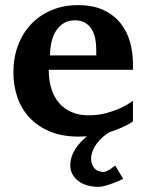

<svg xmlns="http://www.w3.org/2000/svg" viewBox="-20 -520 569 748"><path d="M498 -46.9Q472.2 -29.8 439.9 -17.1Q425.8 -11.2 408.7 -5.9Q395 1 382.8 11.7Q368.7 23.9 357.9 38.1Q347.2 52.2 341.1 67.9Q335 83.5 335 98.1Q335 120.1 347.4 135Q359.9 149.9 384.8 149.9Q389.6 149.9 396.2 146.5Q402.8 143.1 409.4 138.9Q416 134.8 421.1 130.6Q426.3 126.5 428.7 125L460 176.8Q441.4 185.5 423.8 192.4Q408.7 198.2 392.3 203.1Q376 208 364.7 208Q341.3 208 321 202.4Q300.8 196.8 285.9 185.8Q271 174.8 262.5 159.4Q253.9 144 253.9 124Q253.9 102.1 262.2 82.5Q270.5 63 283 47.1Q295.4 31.2 309.6 19Q314 14.6 318.4 11.2Q303.2 12.2 287.1 12.2Q223.1 12.2 175.5 -7.3Q127.9 -26.9 95.9 -60.8Q64 -94.7 48.1 -140.1Q32.2 -185.5 32.2 -237.8Q32.2 -294.4 50 -342.5Q67.9 -390.6 100.8 -425.5Q133.8 -460.4 180.4 -480.2Q227.1 -500 284.2 -500Q342.8 -500 383.5 -480.7Q424.3 -461.4 449.7 -429.4Q475.1 -397.5 486.6 -356.4Q498 -315.4 498 -272V-248H169.9Q169.9 -207 180.2 -174.3Q190.4 -141.6 210.2 -118.7Q230 -95.7 258.8 -83.3Q287.6 -70.8 324.2 -70.8Q362.3 -70.8 393.8 -79.3Q425.3 -87.9 448.7 -98.6Q475.6 -111.3 498 -127ZM355 -326.2Q355 -350.1 350.6 -371.1Q346.2 -392.1 336.2 -407.5Q326.2 -422.9 310.5 -431.9Q294.9 -440.9 272.9 -440.9Q245.1 -440.9 226.3 -428.5Q207.5 -416 196 -396.2Q184.6 -376.5 179.7 -352.1Q174.8 -327.6 174.8 -304.2H355Z"/></svg>

Font: Charis SIL Am
Style: Bold
Weight: 700
Foundry: SIL International
Version: Version 5.000